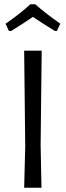

<svg xmlns="http://www.w3.org/2000/svg" viewBox="-20 -878 308 898"><path d="M122 -858C89.3 -828 50.7 -797.7 6 -767L22 -733H32C74 -759 108 -781 134 -799C165.3 -777.7 199.7 -755.7 237 -733H246L262 -767C214 -801 175 -831.3 145 -858ZM174 0 170 -200 175 -641H93L98 -193L93 0Z"/></svg>

Font: Alegreya Sans SC
Style: Regular
Weight: 400
Designer: Juan Pablo del Peral
Foundry: Huerta Tipografica
Version: Version 1.000;PS 001.000;hotconv 1.0.70;makeotf.lib2.5.58329